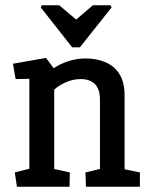

<svg xmlns="http://www.w3.org/2000/svg" viewBox="-20 -706 571 726"><path d="M138 -686H204L268 -632L331 -686H398L402 -678L282 -527H253L134 -678ZM44 0 36 -54 91 -68V-408L39 -407L29 -465L154 -487L183 -448Q206 -464 238 -474.5Q270 -485 303 -485Q347 -485 380.5 -470Q414 -455 432.5 -424.5Q451 -394 451 -347V-66L509 -54V0H305L303 -54L358 -67V-329Q358 -369 339 -388Q320 -407 285 -407Q255 -407 227 -394Q199 -381 185 -367V-67L244 -54L243 0Z"/></svg>

Font: Kreon Light
Style: Regular
Weight: 400
Version: Version 2.002